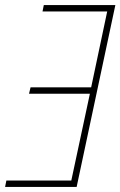

<svg xmlns="http://www.w3.org/2000/svg" viewBox="-33 -734 473 754"><path d="M268 0 420 -714H139L134 -689H388L325 -391H87L81 -366H320L247 -25H-8L-13 0Z"/></svg>

Font: Noto Sans Display SemiCondensed Thin
Style: Italic
Weight: 250
Width: 4
Designer: Monotype Design team
Foundry: Monotype Imaging Inc.
Version: 1.000